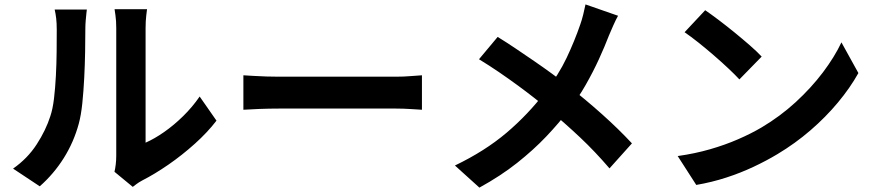

<svg xmlns="http://www.w3.org/2000/svg" viewBox="-20 -807 4000 877"><path d="M502.9 -22.3Q506.4 -36.8 508.7 -56.2Q511 -75.5 511 -95.7Q511 -106.8 511 -139.8Q511 -172.9 511 -219.9Q511 -267 511 -321.7Q511 -376.5 511 -432.1Q511 -487.8 511 -537.2Q511 -586.5 511 -624.1Q511 -661.7 511 -678.7Q511 -712.6 507.3 -737.6Q503.5 -762.7 503.3 -764.9H651.6Q651.4 -762.7 648.2 -737.2Q645 -711.8 645 -677.9Q645 -660.9 645 -627.5Q645 -594 645 -550.3Q645 -506.5 645 -457.7Q645 -408.9 645 -361.2Q645 -313.6 645 -271.5Q645 -229.5 645 -199Q645 -168.6 645 -155.3Q686 -173.3 730.1 -204.2Q774.2 -235 816.4 -276.4Q858.6 -317.7 892 -366.1L968.8 -255.9Q927.7 -202.2 869.5 -150Q811.3 -97.8 748.9 -54.7Q686.5 -11.7 629.7 17.3Q613.6 26 603.6 33.6Q593.6 41.2 586.5 46.6ZM39.7 -36.8Q106 -83.2 147.8 -147.9Q189.6 -212.5 209.9 -276.4Q220.9 -308.7 226.7 -357.1Q232.4 -405.5 235.3 -461Q238.2 -516.5 238.7 -571.4Q239.2 -626.3 239.2 -671.5Q239.2 -701.9 236.6 -723.5Q234 -745.1 229.7 -763.5H376.7Q376.5 -761.6 374.8 -747.5Q373.1 -733.4 371.5 -713.6Q369.8 -693.8 369.8 -673.1Q369.8 -628.6 368.8 -570.4Q367.8 -512.2 364.7 -451.1Q361.6 -390 356 -335.3Q350.3 -280.7 340.1 -243Q317.3 -158.4 271.6 -85.5Q225.9 -12.6 161.6 44Z M1091.7 -463.1Q1110 -462.1 1138 -460.3Q1166.1 -458.5 1196.7 -457.6Q1227.3 -456.7 1252.6 -456.7Q1278.1 -456.7 1314.9 -456.7Q1351.6 -456.7 1395.3 -456.7Q1438.9 -456.7 1485.6 -456.7Q1532.3 -456.7 1578.1 -456.7Q1623.8 -456.7 1665 -456.7Q1706.2 -456.7 1738.4 -456.7Q1770.5 -456.7 1789.8 -456.7Q1825.1 -456.7 1856.2 -459.4Q1887.3 -462.1 1907.3 -463.1V-305.7Q1889.6 -306.7 1855.7 -308.9Q1821.9 -311.1 1790 -311.1Q1770.8 -311.1 1738.1 -311.1Q1705.4 -311.1 1664.4 -311.1Q1623.3 -311.1 1577.5 -311.1Q1531.8 -311.1 1485.1 -311.1Q1438.4 -311.1 1394.7 -311.1Q1351 -311.1 1314.3 -311.1Q1277.6 -311.1 1252.6 -311.1Q1210.3 -311.1 1165.2 -309.4Q1120.1 -307.7 1091.7 -305.7Z M2803.1 -735Q2793.4 -718 2781.1 -690.3Q2768.7 -662.6 2761.4 -644.7Q2742.6 -595.5 2715.8 -536.9Q2689 -478.4 2655.2 -419.1Q2621.5 -359.9 2579.7 -305.8Q2533.8 -245.4 2475.5 -183.9Q2417.2 -122.5 2342.2 -63Q2267.3 -3.6 2169.8 50L2058 -51Q2194.8 -116.7 2293.7 -200.5Q2392.5 -284.4 2471.2 -387.5Q2531.5 -465.4 2568.1 -542.6Q2604.6 -619.8 2630.4 -694.9Q2637.5 -714.5 2644.1 -741.1Q2650.6 -767.6 2654.4 -786.8ZM2253.2 -638.4Q2291 -615.2 2333.6 -586.6Q2376.2 -558.1 2419.6 -528.2Q2463 -498.4 2502.7 -469.4Q2542.4 -440.4 2573.7 -415.5Q2654 -353.2 2730.1 -285.1Q2806.2 -217.1 2866.5 -152.1L2764 -37.9Q2698.5 -114.4 2630.1 -178.9Q2561.7 -243.4 2482.9 -309Q2455.9 -332 2421.1 -359.2Q2386.4 -386.4 2345.7 -416.3Q2305 -446.2 2260.2 -476.8Q2215.4 -507.4 2167.9 -536.4Z M3201.1 -760.4Q3227.3 -742.4 3262.3 -716Q3297.3 -689.6 3334.5 -659.3Q3371.6 -629 3404.7 -600.2Q3437.8 -571.4 3459.1 -548.5L3357.3 -444.3Q3337.8 -465.5 3307 -494.4Q3276.2 -523.4 3240.3 -554.4Q3204.4 -585.5 3169.4 -613.3Q3134.4 -641 3107 -659.8ZM3075.5 -94.2Q3154.4 -105.3 3223.1 -125.2Q3291.8 -145 3351.1 -170.8Q3410.4 -196.5 3458.8 -225Q3544.1 -275.7 3614.8 -340.7Q3685.5 -405.8 3738.7 -476.2Q3791.9 -546.6 3823.4 -613.5L3900.9 -473.3Q3863.1 -405.6 3807.4 -338.8Q3751.7 -271.9 3681.9 -211.7Q3612.2 -151.5 3531 -102.9Q3480.5 -72.5 3421.2 -44.7Q3362 -16.8 3296.4 4.4Q3230.7 25.7 3160.3 37.7Z"/></svg>

Font: Noto Sans HK Thin
Style: Regular
Weight: 100
Designer: Ryoko NISHIZUKA 西塚涼子 (kana, bopomofo & ideographs); Paul D. Hunt (Latin, Greek & Cyrillic); Sandoll Communications 산돌커뮤니
Foundry: Adobe
Version: Version 2.004-H2;hotconv 1.0.118;makeotfexe 2.5.65603